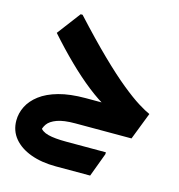

<svg xmlns="http://www.w3.org/2000/svg" viewBox="-121 -693 984 1055"><g transform="rotate(15 371.0 -165.5)"><path d="M334.4 0Q268.8 0 231.4 13.7Q193.9 27.5 178.5 49.3Q163.1 71.2 161.3 95.9L157.7 65.8Q171 90.8 208.5 100.4Q246 110.1 311.8 110.1H537.8V120.9L487.4 256H292Q210.6 256 148.7 233.2Q86.8 210.5 52 168.4Q17.2 126.4 17.2 68.3Q17.2 26.3 36.7 -12.5Q56.1 -51.3 96.7 -82.2Q137.3 -113.1 201.1 -130.9Q264.8 -148.7 353.7 -148.7H517.2L479.3 -128.3Q424.9 -157.1 363.3 -205.5Q301.7 -253.9 236.8 -317.4Q171.9 -380.8 107.3 -454L207.7 -586.8H218.5Q323.2 -472.7 403.9 -394.3Q484.6 -315.8 544.8 -266.9Q605 -218 646.8 -191.9Q688.6 -165.7 714.1 -154.9L654.1 0Z"/></g></svg>

Font: Kufam
Style: Italic
Weight: 400
Italic angle: -11°
Designer: Artur Schmal
Foundry: Original Type
Version: Version 1.301; ttfautohint (v1.8.3)